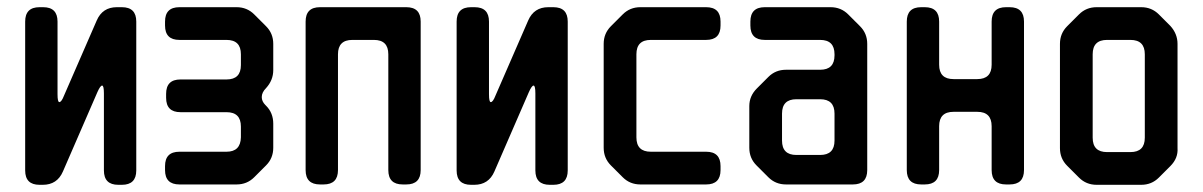

<svg xmlns="http://www.w3.org/2000/svg" viewBox="-20 -505 3345 534"><path d="M90 9H99Q139 9 155 -28L251 -249Q259 -267 264 -267Q269 -267 269 -245V-31Q269 9 309 9H319Q359 9 359 -31V-445Q359 -485 319 -485H305Q265 -485 249 -448L158 -239Q151 -221 145 -221Q140 -221 140 -243V-445Q140 -485 100 -485H90Q50 -485 50 -445V-31Q50 9 90 9Z M439 -32Q439 8 479 8H638Q667 8 687 -12L720 -45Q740 -65 740 -94V-161Q740 -191 720 -211L718 -213Q708 -223 708 -235Q708 -248 720 -260Q740 -282 740 -310V-383Q740 -412 720 -432L687 -465Q667 -485 638 -485H479Q439 -485 439 -445V-434Q439 -394 479 -394H610Q650 -394 650 -354V-324Q650 -284 610 -284H482Q442 -284 442 -244V-233Q442 -193 482 -193H610Q650 -193 650 -153V-123Q649 -83 610 -83H479Q439 -83 439 -43Z M830 -32Q830 8 870 8H880Q920 8 920 -32V-354Q920 -394 960 -394H1020Q1060 -394 1060 -354V-32Q1060 8 1100 8H1110Q1150 8 1150 -32V-445Q1150 -485 1110 -485H870Q830 -485 830 -445Z M1290 9H1299Q1339 9 1355 -28L1451 -249Q1459 -267 1464 -267Q1469 -267 1469 -245V-31Q1469 9 1509 9H1519Q1559 9 1559 -31V-445Q1559 -485 1519 -485H1505Q1465 -485 1449 -448L1358 -239Q1351 -221 1345 -221Q1340 -221 1340 -243V-445Q1340 -485 1300 -485H1290Q1250 -485 1250 -445V-31Q1250 9 1290 9Z M1712 -12Q1732 8 1761 8H1944Q1984 8 1984 -32V-43Q1984 -83 1944 -83H1790Q1750 -83 1750 -123V-354Q1750 -394 1790 -394H1944Q1984 -394 1984 -434V-445Q1984 -485 1944 -485H1761Q1732 -485 1712 -465L1679 -432Q1659 -412 1659 -383V-94Q1659 -65 1679 -45Z M2117 -12Q2137 8 2166 8H2352Q2392 8 2392 -32V-383Q2392 -412 2372 -432L2339 -465Q2319 -485 2290 -485H2107Q2067 -485 2067 -445V-434Q2067 -394 2107 -394H2261Q2301 -394 2301 -354V-351Q2301 -311 2261 -311H2166Q2137 -311 2117 -291L2085 -259Q2064 -238 2064 -210V-94Q2064 -65 2084 -45ZM2155 -114V-189Q2155 -229 2195 -229H2261Q2301 -229 2301 -189V-114Q2301 -74 2261 -74H2195Q2155 -74 2155 -114Z M2502 -32Q2502 8 2542 8H2552Q2592 8 2592 -32V-154Q2592 -194 2632 -194H2698Q2738 -194 2738 -154V-32Q2738 8 2778 8H2788Q2828 8 2828 -32V-445Q2828 -485 2788 -485H2778Q2738 -485 2738 -445V-325Q2738 -285 2698 -285H2632Q2592 -285 2592 -325V-445Q2592 -485 2552 -485H2542Q2502 -485 2502 -445Z M2981 -11Q3001 9 3030 9H3154Q3183 9 3203 -11L3235 -43Q3257 -65 3255 -93V-383Q3255 -411 3235 -433L3203 -465Q3183 -485 3154 -485H3030Q3001 -485 2981 -465L2948 -432Q2928 -412 2928 -383V-93Q2928 -64 2948 -44ZM3019 -122V-354Q3019 -394 3059 -394H3124Q3164 -394 3164 -354V-122Q3164 -82 3124 -82H3059Q3019 -82 3019 -122Z"/></svg>

Font: WDXL Lubrifont SC
Style: Regular
Weight: 400
Designer: [WDXL Lubrifont] Copyright 2020-2022 (c) NightFurySL2001, Skr-ZERO; [ZCOOL QingKe HuangYou] Copyright 2018-2022 (c) The 
Version: Version 2.001;hotconv 1.1.1;makeotfexe 2.6.0